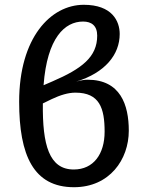

<svg xmlns="http://www.w3.org/2000/svg" viewBox="-20 -770 608 802"><path d="M288 -62C185 -62 157 -165 159 -338L196 -356C232 -373 265 -383 295 -383C396 -383 417 -318 417 -220C417 -127 371 -62 288 -62ZM327 -680C362 -680 386 -663 386 -621C386 -532 322 -483 199 -430L162 -414C177 -613 251 -680 327 -680ZM346 -437C333 -437 320 -435 298 -429C419 -466 480 -542 480 -628C480 -682 448 -750 330 -750C192 -750 60 -613 60 -345C60 -121 120 12 289 12C438 12 518 -104 518 -224C518 -332 483 -437 346 -437Z"/></svg>

Font: Fira Math
Style: Regular
Weight: 400
Designer: Xiangdong Zeng
Foundry: Xiangdong Zeng
Version: Version 0.3.4